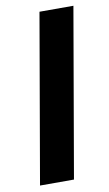

<svg xmlns="http://www.w3.org/2000/svg" viewBox="-83 -754 453 797"><g transform="rotate(-10 144.0 -355.5)"><path d="M162.6 0H19.5L142.6 -710.9H285.6Z"/></g></svg>

Font: RobotoInd
Style: Bold Italic
Weight: 700
Italic angle: -12°
Designer: Google
Version: Version 2.001150; 2014